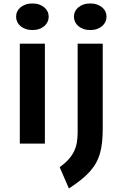

<svg xmlns="http://www.w3.org/2000/svg" viewBox="-20 -828 707 1107"><path d="M166.5 -654.8Q145 -654.8 127.7 -660.9Q110.4 -667 98.1 -677.5Q85.9 -688 79.3 -701.9Q72.8 -715.8 72.8 -731.4Q72.8 -747.6 79.3 -761.5Q85.9 -775.4 98.1 -785.6Q110.4 -795.9 127.7 -802Q145 -808.1 166.5 -808.1Q188.5 -808.1 205.8 -802Q223.1 -795.9 235.4 -785.6Q247.6 -775.4 254.2 -761.5Q260.7 -747.6 260.7 -731.4Q260.7 -715.8 254.2 -701.9Q247.6 -688 235.4 -677.5Q223.1 -667 205.8 -660.9Q188.5 -654.8 166.5 -654.8ZM94.2 -576.2H238.8V0H94.2ZM500 -654.8Q478.5 -654.8 461.2 -660.9Q443.8 -667 431.6 -677.5Q419.4 -688 412.8 -701.9Q406.2 -715.8 406.2 -731.4Q406.2 -747.6 412.8 -761.5Q419.4 -775.4 431.6 -785.6Q443.8 -795.9 461.2 -802Q478.5 -808.1 500 -808.1Q522 -808.1 539.3 -802Q556.6 -795.9 568.8 -785.6Q581.1 -775.4 587.6 -761.5Q594.2 -747.6 594.2 -731.4Q594.2 -715.8 587.6 -701.9Q581.1 -688 568.8 -677.5Q556.6 -667 539.3 -660.9Q522 -654.8 500 -654.8ZM427.7 -576.2H572.3V-86.4Q572.3 -43.5 568.6 -8.5Q564.9 26.4 556.4 56.2Q547.9 85.9 533.4 111.8Q519 137.7 497.6 161.6Q476.1 185.5 446.3 209.2Q416.5 232.9 377.4 258.8L324.2 136.2Q354.5 113.8 374.5 91.8Q394.5 69.8 406.2 45.9Q418 22 422.9 -5.4Q427.7 -32.7 427.7 -65.4Z"/></svg>

Font: Krona One
Style: Regular
Weight: 400
Version: Version 1.003